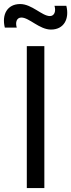

<svg xmlns="http://www.w3.org/2000/svg" viewBox="-56 -954 361 974"><path d="M202.5 -804C268.5 -804 297 -858.5 280.5 -924.5H220.5C229 -896 219.5 -872.5 197 -872.5C157.5 -872.5 105.5 -933.5 46.5 -933.5C-19 -933.5 -48 -880.5 -31.5 -814H29C21 -840 28 -865 52.5 -865C92 -865 144 -804 202.5 -804ZM169 0V-720H80V0Z"/></svg>

Font: Hauora Medium
Style: Regular
Weight: 500
Designer: Wayne Shih
Foundry: WCYS
Version: Version 1.001;hotconv 1.0.109;makeotfexe 2.5.65596